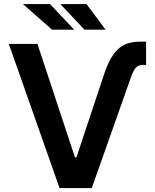

<svg xmlns="http://www.w3.org/2000/svg" viewBox="-20 -949 782 969"><path d="M505 -573.2Q532 -657 572.4 -697.8Q612.9 -738.6 683.6 -738.6H717.3V-621.4H702.1Q676.1 -621.4 663.9 -605.6Q651.6 -589.8 640.6 -558.2L443.2 0H280.5L24.5 -727.3H169L358.3 -154.8H365.8ZM354 -799.4H242.5L95.5 -928.6H232.2ZM512.8 -799.4H406.2L284.4 -928.6H416.5Z"/></svg>

Font: Inter UI Semi Bold
Style: Regular
Weight: 600
Designer: Rasmus Andersson
Foundry: rsms
Version: 3.2;8d6f07862